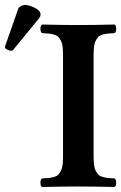

<svg xmlns="http://www.w3.org/2000/svg" viewBox="-58 -745 484 767"><path d="M193.8 -522.9Q193.8 -543.9 192.1 -558.3Q190.4 -572.8 185.3 -582.5Q180.2 -592.3 174.8 -597.9Q169.4 -603.5 158.2 -606.7Q147 -609.9 137.2 -610.8Q127.4 -611.8 109.9 -612.8Q103.5 -617.2 103.5 -629.9Q103.5 -642.6 109.9 -647Q193.8 -645 255.9 -645Q317.9 -645 399.9 -647Q406.2 -642.6 406.2 -629.9Q406.2 -617.2 399.9 -612.8Q382.3 -611.8 372.6 -610.8Q362.8 -609.9 351.6 -606.7Q340.3 -603.5 335 -597.9Q329.6 -592.3 324.5 -582.5Q319.3 -572.8 317.6 -558.3Q315.9 -543.9 315.9 -522.9V-122.1Q315.9 -101.1 317.6 -86.7Q319.3 -72.3 324.5 -62.5Q329.6 -52.7 335 -47.1Q340.3 -41.5 351.6 -38.3Q362.8 -35.2 372.6 -34.2Q382.3 -33.2 399.9 -32.2Q406.2 -27.8 406.2 -15.1Q406.2 -2.4 399.9 2Q317.9 0 255.9 0Q191.9 0 109.9 2Q103.5 -2.4 103.5 -15.1Q103.5 -27.8 109.9 -32.2Q127.4 -33.2 137.2 -34.2Q147 -35.2 158.2 -38.3Q169.4 -41.5 174.8 -47.1Q180.2 -52.7 185.3 -62.5Q190.4 -72.3 192.1 -86.7Q193.8 -101.1 193.8 -122.1ZM42 -725.1Q59.1 -725.1 81.5 -713.4Q104 -701.7 104 -688Q104 -679.2 98.1 -671.9L-2 -549.8Q-7.8 -542 -13.2 -542Q-19.5 -542 -28.8 -546.6Q-38.1 -551.3 -38.1 -556.2Q-38.1 -559.1 -36.1 -564.9L14.2 -708Q17.1 -715.8 25.1 -720.5Q33.2 -725.1 42 -725.1Z"/></svg>

Font: Common Serif SemiBold
Style: Regular
Weight: 600
Designer: Philipp H. Poll, Khaled Hosny
Foundry: Stefan Peev, Context Ltd.
Version: Version 1.026